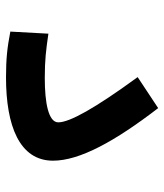

<svg xmlns="http://www.w3.org/2000/svg" viewBox="25 -558 536 626"><g transform="rotate(90 293.0 -245.0)"><path d="M232.4 3.4C390.1 3.4 503.9 -40.5 503.9 -149.9C503.9 -236.8 440.9 -351.6 332.5 -492.7L231.4 -425.8C333 -286.6 378.9 -204.1 378.9 -167C378.9 -134.8 314.9 -123 234.4 -123C175.3 -123 143.6 -127 89.8 -134.8L83 -10.7C136.2 -0.5 171.9 3.4 232.4 3.4Z"/></g></svg>

Font: Cascadia Code PL SemiBold
Style: Regular
Weight: 600
Monospace: yes
Designer: Aaron Bell
Foundry: Saja Typeworks
Version: Version 2404.023